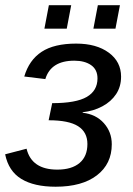

<svg xmlns="http://www.w3.org/2000/svg" viewBox="-26 -705 511 735"><path d="M187 9.8Q104.5 9.8 55.7 -20Q6.8 -49.8 -6.3 -114.3L75.7 -135.7Q95.2 -55.7 193.4 -55.7Q248.5 -55.7 278.6 -81.1Q308.6 -106.4 308.6 -153.8Q308.6 -199.2 272.9 -221.9Q237.3 -244.6 160.2 -244.6L173.8 -310.1Q265.1 -310.1 306.2 -334Q347.2 -357.9 347.2 -404.8Q347.2 -438.5 322.8 -455.6Q298.3 -472.7 258.3 -472.7Q168.9 -472.7 147.5 -402.3L66.9 -412.1Q85.4 -475.1 133.3 -506.6Q181.2 -538.1 265.6 -538.1Q343.3 -538.1 390.4 -503.4Q437.5 -468.8 437.5 -411.6Q437.5 -373.5 418.5 -344.7Q399.4 -315.9 365.7 -297.9Q332 -279.8 290.5 -275.4V-273.4Q341.3 -267.6 371.6 -233.6Q401.9 -199.7 401.9 -152.8Q401.9 -77.6 345 -33.9Q288.1 9.8 187 9.8ZM331.5 -595.2 348.6 -685.1H433.1L416 -595.2ZM144 -595.2 161.1 -685.1H246.6L229.5 -595.2Z"/></svg>

Font: Liberation Sans
Style: Italic
Weight: 400
Italic angle: -12°
Designer: Steve Matteson
Foundry: Ascender Corporation
Version: Version 2.1.5